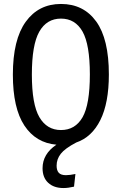

<svg xmlns="http://www.w3.org/2000/svg" viewBox="-20 -720 615 970"><path d="M365 0Q308 30 287 57Q266 84 266 117Q266 141 277 153Q288 165 313 165Q333 165 361 159L354 223Q324 230 301 230Q252 230 223.5 203.5Q195 177 195 130Q195 58 265 11Q161 2 103 -86Q45 -174 45 -343Q45 -520 110 -610Q175 -700 288 -700Q402 -700 466 -611.5Q530 -523 530 -344Q530 -200 487 -113.5Q444 -27 365 0ZM434 -344Q434 -495 397 -560.5Q360 -626 288 -626Q216 -626 178.5 -560Q141 -494 141 -343Q141 -193 179 -128Q217 -63 288 -63Q360 -63 397 -127.5Q434 -192 434 -344Z"/></svg>

Font: Fira Sans Extra Condensed
Style: Regular
Weight: 400
Width: 1
Designer: Carrois Corporate & Edenspiekermann AG
Foundry: Carrois Corporate GbR & Edenspiekermann AG
Version: Version 4.203